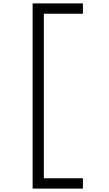

<svg xmlns="http://www.w3.org/2000/svg" viewBox="-20 -965 640 1130"><path d="M172 145V-945H468V-884H197L238 -925V125L197 84H468V145Z"/></svg>

Font: Victor Mono Light
Style: Regular
Weight: 300
Monospace: yes
Designer: Rune Bjørnerås
Version: Version 1.561;gftools[0.9.30]